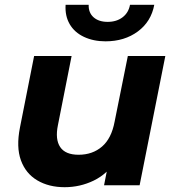

<svg xmlns="http://www.w3.org/2000/svg" viewBox="-20 -771 727 799"><path d="M249 8Q183 8 135 -20.5Q87 -49 67 -104Q47 -159 63 -240L122 -538H278L221 -250Q209 -191 230.5 -159Q252 -127 307 -127Q365 -127 404.5 -161Q444 -195 457 -265L512 -538H668L561 0H413L443 -152L465 -106Q427 -47 370 -19.5Q313 8 249 8ZM419 -599Q369 -599 329.5 -617.5Q290 -636 270 -670.5Q250 -705 253 -751H349Q348 -718 369.5 -699Q391 -680 428 -680Q465 -680 490 -699Q515 -718 521 -751H622Q609 -681 553.5 -640Q498 -599 419 -599Z"/></svg>

Font: Montserrat Thin
Style: Bold Italic
Weight: 700
Italic angle: -11.3°
Version: Version 9.000